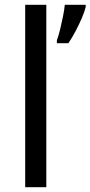

<svg xmlns="http://www.w3.org/2000/svg" viewBox="-20 -780 377 800"><path d="M173 0H85V-760H173ZM337 -751Q333 -733 321.5 -706Q310 -679 295 -650.5Q280 -622 265 -600H217V-612Q224 -631 230.5 -657.5Q237 -684 242.5 -711.5Q248 -739 250 -760H337Z"/></svg>

Font: Noto Sans Test
Style: Regular
Weight: 400
Version: Version 1.002; ttfautohint (v1.8.4.7-5d5b)